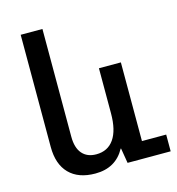

<svg xmlns="http://www.w3.org/2000/svg" viewBox="-113 -857 889 964"><g transform="rotate(-15 331.5 -375.0)"><path d="M82 -177V-760H195V-200Q195 -142 221 -112Q247 -82 294 -82Q354 -82 386 -128Q418 -174 418 -262V-496H532V-87H658V0H434L421 -78H419Q371 10 265 10Q177 10 129.5 -38.5Q82 -87 82 -177Z"/></g></svg>

Font: Noto Sans Armenian Medium
Style: Regular
Weight: 500
Designer: Monotype Design team
Foundry: Monotype Imaging Inc.
Version: Version 1.000